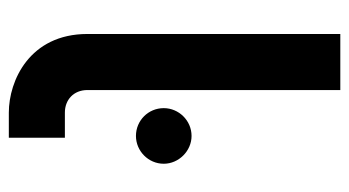

<svg xmlns="http://www.w3.org/2000/svg" viewBox="-198 -593 791 435"><g transform="rotate(90 197.5 -375.5)"><path d="M292 -127H235C206 -127 184 -147 184 -178V-751H57V-178C57 -47 163 0 235 0H292ZM351 -351C351 -385 322 -414 288 -414C253 -414 225 -385 225 -351C225 -316 253 -288 288 -288C322 -288 351 -316 351 -351Z"/></g></svg>

Font: Audiowide
Style: Regular
Weight: 400
Designer: Astigmatic (AOETI)
Foundry: Astigmatic (AOETI)
Version: Version 1.002